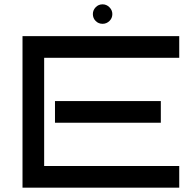

<svg xmlns="http://www.w3.org/2000/svg" viewBox="-20 -867 888 887"><path d="M808 0H84V-700H808V-600H184V-100H808ZM723 -300H234V-400H723ZM499 -802Q499 -783 485.5 -770Q472 -757 454 -757Q435 -757 422 -770Q409 -783 409 -802Q409 -820 422 -833.5Q435 -847 454 -847Q472 -847 485.5 -833.5Q499 -820 499 -802Z"/></svg>

Font: Bruno Ace SC
Style: Regular
Weight: 400
Version: Version 1.100; ttfautohint (v1.8.4.7-5d5b);gftools[0.9.27]